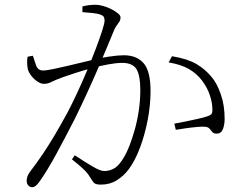

<svg xmlns="http://www.w3.org/2000/svg" viewBox="-20 -771 1040 806"><path d="M294 -119Q335 -92 368 -72.5Q401 -53 417 -53Q440 -53 460 -64.5Q480 -76 501 -112Q512 -130 523.5 -159.5Q535 -189 545.5 -226Q556 -263 562.5 -306Q569 -349 569 -394Q569 -454 553 -480.5Q537 -507 493 -507Q468 -507 433 -500.5Q398 -494 361.5 -484Q325 -474 294.5 -464Q264 -454 247 -448Q211 -435 196 -427Q181 -419 164 -419Q152 -419 137.5 -428.5Q123 -438 112 -452Q101 -466 97 -480Q95 -488 94 -504Q93 -520 96 -533L118 -537Q124 -518 131.5 -496.5Q139 -475 161 -475Q174 -475 200.5 -480.5Q227 -486 259.5 -493.5Q292 -501 324.5 -509Q357 -517 383 -523Q403 -528 438.5 -533.5Q474 -539 500 -539Q554 -539 583 -505.5Q612 -472 612 -389Q612 -330 600 -267.5Q588 -205 567.5 -150.5Q547 -96 520 -60Q499 -32 470 -14Q441 4 403 4Q380 4 373 -5Q366 -14 356 -30Q352 -37 346 -44.5Q340 -52 325.5 -65.5Q311 -79 282 -102ZM326 -720V-744Q337 -747 351 -749Q365 -751 381 -751Q395 -751 413 -746Q431 -741 447.5 -732.5Q464 -724 475 -715Q486 -706 486 -698Q486 -688 481.5 -680.5Q477 -673 471 -665.5Q465 -658 460 -647Q449 -621 432 -579.5Q415 -538 393 -487Q371 -436 346 -381.5Q321 -327 295 -274Q273 -231 253 -193Q233 -155 215 -122Q197 -89 180 -61Q163 -33 146 -9Q137 4 129.5 9.5Q122 15 114 15Q107 15 99.5 8Q92 1 92 -12Q92 -21 95 -30Q98 -39 106 -50Q135 -88 159 -123.5Q183 -159 208 -201Q233 -243 263 -298Q282 -334 303.5 -380Q325 -426 345.5 -475Q366 -524 382.5 -567.5Q399 -611 409 -642.5Q419 -674 419 -684Q419 -692 416.5 -698.5Q414 -705 403 -709Q392 -714 367.5 -716.5Q343 -719 326 -720ZM688 -509 702 -535Q768 -524 805 -502Q842 -480 869 -447Q891 -421 907 -375Q923 -329 923 -272Q923 -247 915.5 -228.5Q908 -210 890 -210Q877 -210 871.5 -216.5Q866 -223 860 -230.5Q854 -238 840 -239Q830 -240 807 -238Q784 -236 759.5 -232.5Q735 -229 718 -226L712 -252Q729 -255 756.5 -260.5Q784 -266 810.5 -272Q837 -278 851 -283Q867 -288 870 -296.5Q873 -305 871 -324Q870 -343 860.5 -372.5Q851 -402 828 -433Q806 -462 773.5 -481Q741 -500 688 -509Z"/></svg>

Font: Noto Serif SC
Style: Regular
Weight: 200
Designer: Ryoko NISHIZUKA 西塚涼子 (kana & ideographs); Frank Grießhammer (Latin, Greek & Cyrillic); Wenlong ZHANG 张文龙 (bopomofo); San
Foundry: Adobe
Version: Version 2.001;hotconv 1.1.0;makeotfexe 2.6.0